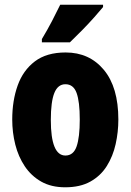

<svg xmlns="http://www.w3.org/2000/svg" viewBox="-20 -786 556 816"><path d="M483 -278Q483 -225 471.5 -173.5Q460 -122 434 -80.5Q408 -39 364.5 -14.5Q321 10 257 10Q198 10 155.5 -14Q113 -38 85.5 -79Q58 -120 45 -171.5Q32 -223 32 -278Q32 -358 55 -422.5Q78 -487 128 -525Q178 -563 259 -563Q360 -563 421.5 -489Q483 -415 483 -278ZM196 -276Q196 -125 258 -125Q292 -125 305.5 -163.5Q319 -202 319 -278Q319 -354 305.5 -391Q292 -428 258 -428Q226 -428 211 -391Q196 -354 196 -276ZM418 -756Q404 -739 380.5 -712.5Q357 -686 329.5 -658Q302 -630 277 -606H158V-620Q182 -660 201 -696.5Q220 -733 236 -766H418Z"/></svg>

Font: Noto Sans Tamil ExtraCondensed Black
Style: Regular
Weight: 900
Width: 2
Designer: Jelle Bosma - Monotype Design Team
Foundry: Monotype Imaging Inc.
Version: Version 2.004; ttfautohint (v1.8.4.7-5d5b)